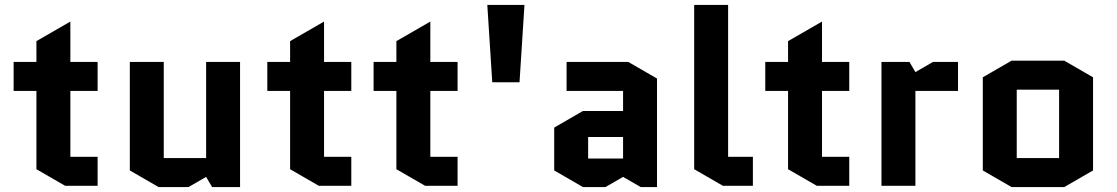

<svg xmlns="http://www.w3.org/2000/svg" viewBox="-20 -750 4507 775"><path d="M35 -383V-500H127V-584L264 -663V-500H374V-383H264V-117H374V0H243L127 -67V-383Z M504 -62V-500H641V-112H812V-500H949V5H836L812 -36L741 5H620Z M1059 -383V-500H1151V-584L1288 -663V-500H1398V-383H1288V-117H1398V0H1267L1151 -67V-383Z M1488 -383V-500H1580V-584L1717 -663V-500H1827V-383H1717V-117H1827V0H1696L1580 -67V-383Z M1967 -418 1947 -730H2097L2077 -418Z M2354 -197V-110H2495V-197ZM2333 5 2217 -62V-235L2333 -302H2495V-383H2267V-500H2516L2632 -433V5H2566L2495 -36L2424 5Z M2898 0 2782 -67V-730H2919V-117H3019V0Z M3069 -383V-500H3161V-584L3298 -663V-500H3408V-383H3298V-117H3408V0H3277L3161 -67V-383Z M3847 -383H3675V0H3538V-500H3651L3675 -459L3746 -500H3847Z M4392 -62 4276 5H4063L3947 -62V-438L4063 -505H4276L4392 -438ZM4084 -388V-112H4255V-388Z"/></svg>

Font: Quantico
Style: Bold
Weight: 700
Designer: Matt Desmond
Foundry: MADtype
Version: Version 2.002